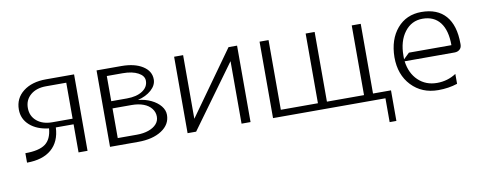

<svg xmlns="http://www.w3.org/2000/svg" viewBox="-47 -540 2114 841"><g transform="rotate(-10 1010.0 -119.5)"><path d="M265 -150V-310H175Q132 -310 106 -288Q80 -266 80 -230Q80 -194 106 -172Q132 -150 175 -150ZM305 -340V0H265V-125H186Q183 -62 144 -28.5Q105 5 35 5V-37Q96 -37 124 -57.5Q152 -78 156 -126Q103 -132 71.5 -160Q40 -188 40 -230Q40 -280 78.5 -310Q117 -340 180 -340Z M405 0V-340H515Q574 -340 609.5 -317.5Q645 -295 645 -258Q645 -232 621.5 -211Q598 -190 561 -181Q593 -178 619 -165.5Q645 -153 660 -134.5Q675 -116 675 -95Q675 -52 635 -26Q595 0 530 0ZM445 -32H530Q560 -32 582.5 -40Q605 -48 617.5 -62Q630 -76 630 -95Q630 -115 617.5 -131Q605 -147 582.5 -155.5Q560 -164 530 -164H445ZM445 -196H515Q558 -196 584 -213Q610 -230 610 -258Q610 -280 584 -294Q558 -308 515 -308H445Z M750 0V-340H790V-57L992 -340H1030V0H990V-278L788 0Z M1130 0V-340H1170V-30H1335V-340H1375V-30H1540V-340H1580V-30H1660V106H1630V0Z M1700 -170Q1701 -249 1742 -297Q1783 -345 1850 -345Q1921 -345 1958 -302.5Q1995 -260 1995 -179V-175Q1995 -161 1986 -153Q1977 -145 1963 -145H1741Q1748 -91 1781.5 -59Q1815 -27 1865 -27Q1912 -27 1950 -52V-8Q1911 5 1865 5Q1792 5 1746 -43.5Q1700 -92 1700 -170ZM1740 -170V-154L1766 -179H1955Q1955 -245 1928 -280Q1901 -315 1850 -315Q1801 -315 1770.5 -275Q1740 -235 1740 -170Z"/></g></svg>

Font: Glametrix
Style: Light
Weight: 300
Designer: gluk
Foundry: gluk
Version: Version 0.40